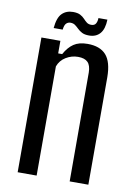

<svg xmlns="http://www.w3.org/2000/svg" viewBox="-84 -788 589 842"><g transform="rotate(10 211.0 -367.0)"><path d="M54.8 0V-600H139.3V-544.1H157.1Q174.4 -575.8 197.9 -591.7Q221.4 -607.6 259.4 -607.6Q314.8 -607.6 342 -577.2Q369.2 -546.7 369.6 -478.4V0H286.4L286 -485Q285.6 -516.2 271.7 -530.2Q257.8 -544.3 228.2 -544.3Q199.6 -544.3 174.4 -529Q149.3 -513.7 139.3 -486.2V0ZM286.4 -727.3H326.2Q325 -685.2 307.3 -665Q289.7 -644.8 258.7 -644.8Q238.7 -644.8 226.9 -651.1Q215 -657.4 206.7 -665.7Q198.3 -674 190 -680Q181.7 -686 169.2 -686Q158.4 -686 150.7 -678.4Q143 -670.9 140.6 -650.2H100.5Q104.6 -696.8 123.5 -715.6Q142.4 -734.4 172.4 -734.4Q192.8 -734.4 204.6 -728.2Q216.3 -722 224.1 -713.5Q231.8 -705 239.8 -698.8Q247.8 -692.6 260 -692.6Q274.3 -692.6 280.1 -702.1Q285.9 -711.6 286.4 -727.3Z"/></g></svg>

Font: Big Shoulders Thin
Style: Regular
Weight: 100
Version: Version 2.002